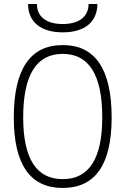

<svg xmlns="http://www.w3.org/2000/svg" viewBox="-20 -928 626 958"><path d="M293 9.8C455.1 9.8 537.1 -106.4 537.1 -341.8C537.1 -583 455.1 -703.1 293 -703.1C130.9 -703.1 48.8 -583 48.8 -341.8C48.8 -106.4 130.9 9.8 293 9.8ZM293 -34.2C161.6 -34.2 95.7 -136.7 95.7 -341.8C95.7 -554.2 161.6 -659.2 293 -659.2C424.3 -659.2 490.2 -554.2 490.2 -341.8C490.2 -136.7 424.3 -34.2 293 -34.2ZM293 -766.6C402.3 -766.6 465.8 -818.4 465.8 -908.2H421.9C421.9 -844.7 374.5 -808.1 293 -808.1C211.4 -808.1 164.1 -844.7 164.1 -908.2H120.1C120.1 -818.4 183.6 -766.6 293 -766.6Z"/></svg>

Font: Cascadia Mono PL ExtraLight
Style: Regular
Weight: 200
Monospace: yes
Designer: Aaron Bell
Foundry: Saja Typeworks
Version: Version 2404.023